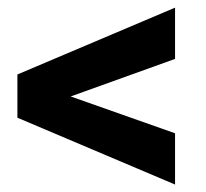

<svg xmlns="http://www.w3.org/2000/svg" viewBox="-20 -559 549 512"><path d="M168.5 -301.8 446.8 -203.6V-66.9L26.4 -245.1V-360.4L446.8 -538.6V-401.9Z"/></svg>

Font: RobotoDraft
Style: Bold
Weight: 700
Version: Version 2.001150; 2014